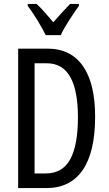

<svg xmlns="http://www.w3.org/2000/svg" viewBox="-20 -963 556 983"><path d="M467 -366Q467 -185 403.5 -92.5Q340 0 217 0H73V-714H223Q342 -714 404.5 -625Q467 -536 467 -366ZM379 -362Q379 -639 220 -639H157V-75H214Q300 -75 339.5 -147.5Q379 -220 379 -362ZM214 -783Q198 -816 173 -857Q148 -898 122 -933V-943H167Q186 -926 208.5 -900.5Q231 -875 253 -849Q279 -879 296.5 -898Q314 -917 339 -943H384V-933Q362 -902 334.5 -860Q307 -818 291 -783Z"/></svg>

Font: Noto Sans Lao ExtraCondensed
Style: Regular
Weight: 400
Width: 2
Designer: Monotype Design Team
Foundry: Monotype Imaging Inc.
Version: Version 2.004; ttfautohint (v1.8.4.7-5d5b)